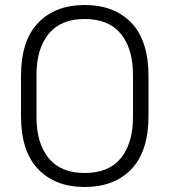

<svg xmlns="http://www.w3.org/2000/svg" viewBox="-20 -734 678 768"><path d="M64 -270V-430Q64 -571 132.5 -642.5Q201 -714 319 -714Q437 -714 505.5 -642.5Q574 -571 574 -430V-270Q574 -129 505.5 -57.5Q437 14 319 14Q201 14 132.5 -57.5Q64 -129 64 -270ZM512 -266V-434Q512 -539 463.5 -598.5Q415 -658 319 -658Q223 -658 174.5 -598.5Q126 -539 126 -434V-266Q126 -161 174.5 -101.5Q223 -42 319 -42Q415 -42 463.5 -101.5Q512 -161 512 -266Z"/></svg>

Font: Space 7353
Style: Regular
Weight: 400
Designer: Christine Claussen + Ruben Lyon  (Space 7353)
Version: Version 1.000;FEAKit 1.0